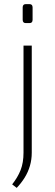

<svg xmlns="http://www.w3.org/2000/svg" viewBox="-20 -703 268 931"><path d="M134 -482V37Q134 71 125 101.5Q116 132 99.5 158.5Q83 185 61 208L39 191Q66 157 80 121.5Q94 86 94 37V-482ZM123 -683Q138 -683 138 -667V-607Q138 -591 123 -591H105Q90 -591 90 -607V-667Q90 -683 105 -683Z"/></svg>

Font: Exo 2 ExtraLight
Style: Regular
Weight: 250
Designer: Natanael Gama
Foundry: Natanael Gama
Version: Version 2.010